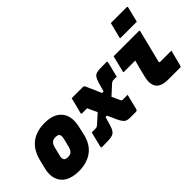

<svg xmlns="http://www.w3.org/2000/svg" viewBox="-54 -1345 1907 1907"><g transform="rotate(-45 900.0 -391.5)"><path d="M349 -564Q476 -564 533.5 -494Q591 -424 565 -302L544 -209Q519 -95 442.5 -39Q366 17 253 17Q166 17 109.5 -15Q53 -47 33 -106.5Q13 -166 33 -246L56 -338Q85 -451 159.5 -507.5Q234 -564 349 -564ZM326 -388Q294 -388 276 -372Q258 -356 249 -320L227 -230Q216 -189 231 -173Q242 -159 275 -159Q307 -159 324.5 -175.5Q342 -192 351 -227L373 -316Q383 -358 369 -375Q357 -388 326 -388Z M713 -547H873Q884 -547 891 -535Q909 -496 927 -454.5Q945 -413 963 -371H985Q1001 -430 1012 -466.5Q1023 -503 1035.5 -522Q1048 -541 1068 -548Q1088 -555 1121.5 -556Q1155 -557 1209 -557Q1224 -557 1220 -543Q1217 -528 1210 -499.5Q1203 -471 1195 -439.5Q1187 -408 1181 -382H1138Q1125 -382 1117.5 -378.5Q1110 -375 1101 -368Q1089 -357 1063.5 -333Q1038 -309 1003 -278Q1013 -255 1023 -233.5Q1033 -212 1042 -191Q1049 -178 1062 -178H1130Q1129 -173 1123 -150Q1117 -127 1110 -98.5Q1103 -70 1097.5 -47Q1092 -24 1090 -18Q1086 0 1069 0H985Q944 0 924 -17.5Q904 -35 882 -81Q871 -106 860.5 -129.5Q850 -153 839 -177H819Q803 -120 792 -84Q781 -48 767.5 -29Q754 -10 732.5 -2Q711 6 676 7.5Q641 9 585 9Q571 9 574 -5Q578 -21 585 -49Q592 -77 599.5 -108.5Q607 -140 614 -166H665Q678 -166 686 -169.5Q694 -173 702 -180Q714 -191 739 -213.5Q764 -236 798 -267Q786 -292 774.5 -317Q763 -342 751 -368H681Q668 -368 671 -381Q678 -406 685.5 -436Q693 -466 700.5 -495.5Q708 -525 713 -547Z M1302 -547H1657Q1668 -547 1665 -536Q1644 -451 1623.5 -367Q1603 -283 1581 -199Q1579 -188 1582 -185Q1586 -181 1594 -181H1748Q1737 -139 1726 -96Q1715 -53 1704 -11Q1701 0 1690 0H1525Q1424 0 1390 -48.5Q1356 -97 1378 -186Q1389 -231 1400.5 -276Q1412 -321 1424 -365H1268Q1257 -365 1260 -376ZM1516 -800H1740Q1751 -800 1748 -789L1708 -627H1484Q1472 -627 1475 -638Z"/></g></svg>

Font: Recursive Mn Lnr St Blk
Style: Italic
Weight: 900
Italic angle: -15°
Monospace: yes
Version: Version 1.079;hotconv 1.0.112;makeotfexe 2.5.65598; ttfautoh